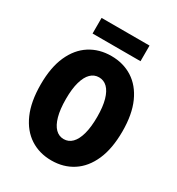

<svg xmlns="http://www.w3.org/2000/svg" viewBox="-195 -942 990 1075"><g transform="rotate(30 300.0 -404.0)"><path d="M300 12Q222 12 162.5 -26.5Q103 -65 69.5 -140.5Q36 -216 36 -328Q36 -438 69.5 -512.5Q103 -587 162.5 -625Q222 -663 300 -663Q378 -663 437.5 -625Q497 -587 530.5 -512.5Q564 -438 564 -328Q564 -216 530.5 -140.5Q497 -65 437.5 -26.5Q378 12 300 12ZM300 -126Q331 -126 353.5 -148.5Q376 -171 388.5 -216Q401 -261 401 -328Q401 -393 388.5 -437Q376 -481 353.5 -503Q331 -525 300 -525Q269 -525 246.5 -503Q224 -481 211.5 -437Q199 -393 199 -328Q199 -261 211.5 -216Q224 -171 246.5 -148.5Q269 -126 300 -126ZM145 -719V-820H455V-719Z"/></g></svg>

Font: Source Code Pro ExtraBold
Style: Regular
Weight: 800
Monospace: yes
Designer: Paul D. Hunt, Teo Tuominen
Foundry: Adobe Systems Incorporated
Version: Version 1.018;hotconv 1.0.116;makeotfexe 2.5.65601